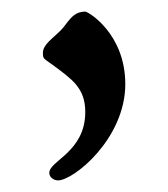

<svg xmlns="http://www.w3.org/2000/svg" viewBox="-20 -145 290 331"><path d="M54 -54C54 -44 54 -45 71 -33C103 -9 127 6 127 48C127 117 65 132 65 153C65 161 73 166 80 166C107 166 196 94 196 0C196 -87 132 -125 127 -125C104 -125 97 -105 85 -93C70 -78 54 -68 54 -54Z"/></svg>

Font: OFL Sorts Mill Goudy
Style: Regular
Weight: 500
Version: Version 003.000